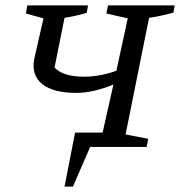

<svg xmlns="http://www.w3.org/2000/svg" viewBox="-20 -544 667 711"><path d="M219 147 258 -53H360L400 -231Q364 -216 329 -208Q294 -200 263 -200Q177 -200 136 -233Q95 -266 107 -327L141 -476L76 -494L81 -524H306L301 -496Q278 -490 261 -486Q244 -482 219 -478L182 -294Q213 -260 292 -260Q350 -260 411 -282L453 -476L374 -494L380 -524H627L622 -497Q599 -491 576.5 -486Q554 -481 532 -478L445 -46L529 -30L523 0H314L250 147Z"/></svg>

Font: Piazzolla SC
Style: Italic
Weight: 400
Italic angle: -11.3°
Designer: Juan Pablo del Peral
Foundry: Huerta Tipografica
Version: Version 1.330